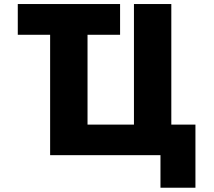

<svg xmlns="http://www.w3.org/2000/svg" viewBox="-20 -752 1040 933"><path d="M563.5 -732.4V-583H405.3V-146.5H630.9V-732.4H812.5V-146.5H929.7V160.2H759.8V2H223.6V-583H66.4V-732.4Z"/></svg>

Font: Gen Shin Gothic Monospace Heavy
Style: Bold
Weight: 800
Designer: [Source Han Sans]
Ryoko NISHIZUKA  (kana & ideographs); Paul D. Hunt (Latin, Greek & Cyrillic); Wenlong ZHANG  (bopomofo
Version: Version 1.002.20150607